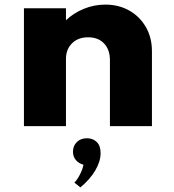

<svg xmlns="http://www.w3.org/2000/svg" viewBox="-20 -548 754 834"><path d="M84 0H266.5V-292Q266.5 -333.5 292.8 -359.8Q319 -386 363 -386Q406.5 -386 432 -359.2Q457.5 -332.5 457.5 -286.5V0H640V-325.5Q640 -384.5 613.8 -430.2Q587.5 -476 541.8 -502Q496 -528 437.5 -528Q388.5 -528 343.8 -509.5Q299 -491 266.5 -460V-512H84ZM329 266Q370.5 232 393.8 192.5Q417 153 417 117Q417 85 400.2 68.8Q383.5 52.5 357.5 52.5Q330.5 52.5 313.8 69Q297 85.5 297 111Q297 132.5 309.5 147.2Q322 162 342.5 167.5Q339.5 186 327.2 210Q315 234 303 245Z"/></svg>

Font: Spartan ExtraBold
Style: Regular
Weight: 800
Designer: Matt Bailey, Mirko Velimirovic
Foundry: Matt Bailey
Version: Version 1.003; ttfautohint (v1.8.3)